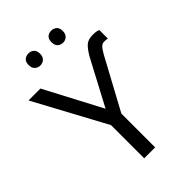

<svg xmlns="http://www.w3.org/2000/svg" viewBox="-263 -1013 1117 1117"><g transform="rotate(-45 296.0 -454.0)"><path d="M238 0V-273L0 -714H98L283 -363L432 -644Q454 -682 474.5 -701Q495 -720 535 -720Q551 -720 562 -718Q573 -716 581 -712V-642Q569 -645 552 -645Q540 -645 528.5 -635.5Q517 -626 499 -594L328 -278V0ZM146 -859Q146 -885 160 -896.5Q174 -908 193 -908Q212 -908 226 -896.5Q240 -885 240 -859Q240 -834 226 -821.5Q212 -809 193 -809Q174 -809 160 -821.5Q146 -834 146 -859ZM334 -859Q334 -885 347.5 -896.5Q361 -908 380 -908Q399 -908 413 -896.5Q427 -885 427 -859Q427 -834 413 -821.5Q399 -809 380 -809Q361 -809 347.5 -821.5Q334 -834 334 -859Z"/></g></svg>

Font: Noto Sans Living
Style: Regular
Weight: 400
Designer: Monotype Design Team
Foundry: Monotype Imaging Inc.
Version: Version 2.013; ttfautohint (v1.8.4.7-5d5b)